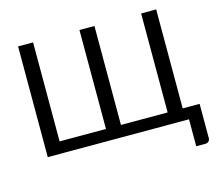

<svg xmlns="http://www.w3.org/2000/svg" viewBox="-121 -870 1362 1200"><g transform="rotate(-15 560.5 -270.5)"><path d="M1094.5 -76V145.5Q1094.5 158.5 1085.8 166.5Q1077 174.5 1063.5 174.5H1005.5V0H91.5V-716.5H188.5V-76H488.5V-716.5H585.5V-76H887.5V-716.5H985V-76Z"/></g></svg>

Font: Lato-Regular
Style: Regular
Weight: 400
Designer: Lukasz Dziedzic with Adam Twardoch and Botio Nikoltchev
Foundry: tyPoland Lukasz Dziedzic
Version: Version 2.015; 2015-08-06; http://www.latofonts.com/